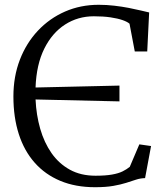

<svg xmlns="http://www.w3.org/2000/svg" viewBox="-20 -771 689 802"><path d="M377 11Q295.5 11 232 -15.5Q168.5 -42 124.8 -91.5Q81 -141 58.5 -211Q36 -281 36 -368Q36 -451.5 63 -521.5Q90 -591.5 138.5 -643Q187 -694.5 251.8 -722.8Q316.5 -751 392 -751Q425.5 -751 457.5 -747.2Q489.5 -743.5 517.8 -738Q546 -732.5 568 -727.2Q590 -722 603 -719L595 -556H543L521 -672Q512 -680 492 -687Q472 -694 441.8 -698.5Q411.5 -703 372 -703Q305.5 -703 251.8 -668.5Q198 -634 165 -567.8Q132 -501.5 128.5 -405.5L479 -413.5V-347.5L128.5 -355.5Q131.5 -290.5 148 -233Q164.5 -175.5 195.2 -131.5Q226 -87.5 271.8 -62.2Q317.5 -37 379 -37Q420.5 -37 447.5 -41.8Q474.5 -46.5 491.8 -55Q509 -63.5 522 -74L562 -168L611 -161L586 -27Q566.5 -26.5 548 -20.5Q529.5 -14.5 507 -7.2Q484.5 0 453.2 5.5Q422 11 377 11Z"/></svg>

Font: Merriweather 7pt Light
Style: Regular
Weight: 300
Designer: Eben Sorkin
Foundry: Eben Sorkin
Version: Version 2.200;gftools[0.9.31]